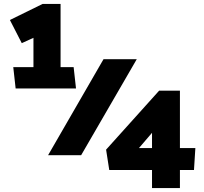

<svg xmlns="http://www.w3.org/2000/svg" viewBox="-20 -784 1033 970"><path d="M59 -337 47 -445H149V-593L90 -566L30 -683L195 -764H286V-445H352L364 -337ZM671 -485 390 0H223L503 -485ZM960 75H889V166H748V75H532L516 -28L784 -326H889V-36H967ZM682 -36H748V-113Z"/></svg>

Font: Palanquin Dark
Style: Bold
Weight: 700
Designer: Pria Ravichandran
Version: Version 1.000